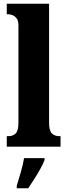

<svg xmlns="http://www.w3.org/2000/svg" viewBox="-20 -780 359 1021"><path d="M16 0V-56H26Q49 -56 63.5 -70.5Q78 -85 78 -127V-645Q78 -671 67.5 -683.5Q57 -696 45 -700Q33 -704 26 -704H16V-760H241V-127Q241 -85 256 -70.5Q271 -56 294 -56H302V0ZM69 208Q78 179 90.5 136Q103 93 108 61H217V71Q209 92 194 119Q179 146 162 172.5Q145 199 130 221H69Z"/></svg>

Font: Noto Serif Tamil ExtraCondensed Black
Style: Italic
Weight: 900
Width: 2
Italic angle: -12°
Designer: Indian Type Foundry, Tom Grace, and the Monotype Design Team
Foundry: Monotype Imaging Inc.
Version: Version 2.003; ttfautohint (v1.8.4.7-5d5b)